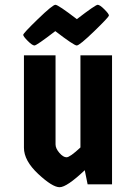

<svg xmlns="http://www.w3.org/2000/svg" viewBox="-20 -770 553 802"><path d="M80 -539H212V-167Q212 -150 228 -131.5Q244 -113 258 -113Q272 -113 316 -154V-539H448V0H346L334 -59Q259 12 229 12Q199 12 139.5 -43.5Q80 -99 80 -153ZM211 -640Q133 -580 124 -580Q115 -580 96 -599Q77 -618 77 -624.5Q77 -631 138.5 -690.5Q200 -750 211.5 -750Q223 -750 301 -690Q379 -750 388 -750Q397 -750 416 -731Q435 -712 435 -705.5Q435 -699 373.5 -639.5Q312 -580 300.5 -580Q289 -580 211 -640Z"/></svg>

Font: Germania One
Style: Regular
Weight: 400
Designer: John Vargas Beltran
Foundry: John Vargas Beltran
Version: Version 1.001